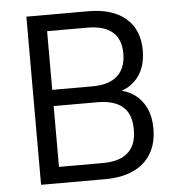

<svg xmlns="http://www.w3.org/2000/svg" viewBox="-51 -753 744 802"><g transform="rotate(-5 321.0 -352.5)"><path d="M89 0V-705H348Q449 -705 505 -657.5Q561 -610 561 -523Q561 -456 529.5 -413.5Q498 -371 443 -357V-365Q483 -359 513 -337Q543 -315 560 -279Q577 -243 577 -193Q577 -132 551 -88.5Q525 -45 476 -22.5Q427 0 358 0ZM170 -68H352Q381 -68 404 -73Q427 -78 444 -88.5Q461 -99 472.5 -114Q484 -129 489.5 -149.5Q495 -170 495 -195Q495 -221 489.5 -242Q484 -263 472.5 -278Q461 -293 444 -303Q427 -313 404 -318Q381 -323 353 -323H170ZM170 -391H339Q408 -391 443.5 -423Q479 -455 479 -517Q479 -576 444 -606.5Q409 -637 338 -637H170Z"/></g></svg>

Font: Nunito Sans 10pt SemiCondensed
Style: Regular
Weight: 400
Width: 4
Designer: Vernon Adams
Foundry: Vernon Adams
Version: Version 3.101;gftools[0.9.27]